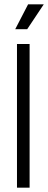

<svg xmlns="http://www.w3.org/2000/svg" viewBox="-20 -862 221 882"><path d="M58 0V-660H116V0ZM105 -728H50L109 -842H181Z"/></svg>

Font: Bricolage Grotesque 48pt ExtraLight
Style: Regular
Weight: 200
Designer: Mathieu Triay
Foundry: Atelier Triay
Version: Version 1.000; ttfautohint (v1.8.4.7-5d5b);gftools[0.9.32]